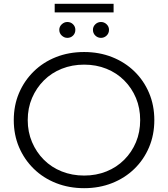

<svg xmlns="http://www.w3.org/2000/svg" viewBox="-20 -978 879 1004"><path d="M420 6Q341 6 273.5 -20.5Q206 -47 156.5 -95.5Q107 -144 79.5 -208.5Q52 -273 52 -350Q52 -427 79.5 -491.5Q107 -556 156.5 -604.5Q206 -653 273 -679.5Q340 -706 420 -706Q499 -706 566 -679.5Q633 -653 682.5 -605Q732 -557 759.5 -492Q787 -427 787 -350Q787 -273 759.5 -208Q732 -143 682.5 -95Q633 -47 566 -20.5Q499 6 420 6ZM420 -60Q483 -60 536.5 -81.5Q590 -103 629.5 -142.5Q669 -182 691 -234.5Q713 -287 713 -350Q713 -413 691 -465.5Q669 -518 629.5 -557.5Q590 -597 536.5 -618.5Q483 -640 420 -640Q357 -640 303 -618.5Q249 -597 209.5 -557.5Q170 -518 147.5 -465.5Q125 -413 125 -350Q125 -288 147.5 -235Q170 -182 209.5 -142.5Q249 -103 303 -81.5Q357 -60 420 -60ZM508 -780Q491 -780 478.5 -792Q466 -804 466 -822Q466 -839 478.5 -851Q491 -863 508 -863Q525 -863 537.5 -851Q550 -839 550 -822Q550 -804 537.5 -792Q525 -780 508 -780ZM332 -780Q316 -780 303 -792Q290 -804 290 -822Q290 -839 303 -851Q316 -863 332 -863Q350 -863 362 -851Q374 -839 374 -822Q374 -804 362 -792Q350 -780 332 -780ZM266 -913V-958H574V-913Z"/></svg>

Font: MOST Montserrat
Style: Regular
Weight: 400
Designer: Julieta Ulanovsky
Foundry: Julieta Ulanovsky
Version: Version 8.000;March 11, 2024;FontCreator 15.0.0.2926 64-bit